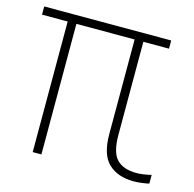

<svg xmlns="http://www.w3.org/2000/svg" viewBox="-86 -627 729 723"><g transform="rotate(15 278.5 -265.5)"><path d="M100 1V-508H0V-540H495V-508H395V-145Q395 -77 420.5 -50.5Q446 -24 497 -24Q523 -24 555 -32V2Q541.5 5 525.5 7Q509.5 9 495 9Q433 9 397 -25Q361 -59 361 -139V-508H134V1Z"/></g></svg>

Font: Encode Sans Cnd Th
Style: Regular
Weight: 100
Width: 3
Designer: Multiple Designers
Foundry: Impallari Type
Version: Version 3.002; ttfautohint (v1.8.3) -l 8 -r 50 -G 200 -x 14 